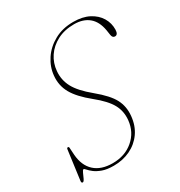

<svg xmlns="http://www.w3.org/2000/svg" viewBox="-170 -827 893 954"><g transform="rotate(-30 276.0 -350.0)"><path d="M207 10Q168 10 142.8 0.8Q117.5 -8.5 102.2 -20.2Q87 -32 79.2 -41.2Q71.5 -50.5 67 -50.5Q62.5 -50.5 56.5 -36.8Q50.5 -23 44 -9.2Q37.5 4.5 31.5 4.5Q23.5 4.5 25 -7.5L47.5 -176Q48.5 -184 54.5 -184Q60.5 -184 60.5 -175.5L63 -135.5Q68 -72 105.2 -37.8Q142.5 -3.5 208.5 -3.5Q279.5 -3.5 327.2 -44.5Q375 -85.5 381.5 -150.5Q386.5 -200 364.2 -240.5Q342 -281 282.5 -329Q218 -381 192.5 -426.8Q167 -472.5 172.5 -526.5Q177 -574.5 204.8 -616.2Q232.5 -658 279.5 -684Q326.5 -710 388.5 -710Q441.5 -710 478.2 -690.8Q515 -671.5 533.8 -640Q552.5 -608.5 551.5 -571.5Q550.5 -543.5 533 -543.5Q519 -543.5 516 -562L511.5 -591.5Q502 -645.5 469.8 -671.8Q437.5 -698 386.5 -698Q331 -698 289.8 -676.5Q248.5 -655 224.2 -618.8Q200 -582.5 196.5 -538.5Q192 -490 214.8 -447Q237.5 -404 300 -352.5Q365.5 -298.5 387.5 -256Q409.5 -213.5 404.5 -162Q399.5 -108 372.2 -69.5Q345 -31 302 -10.5Q259 10 207 10Z"/></g></svg>

Font: Fraunces 144pt S050 Thin
Style: Italic
Weight: 100
Italic angle: -16°
Version: Version 1.000; ttfautohint (v1.8.3)